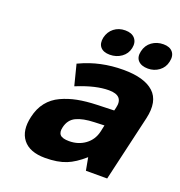

<svg xmlns="http://www.w3.org/2000/svg" viewBox="-136 -867 931 993"><g transform="rotate(20 329.5 -371.0)"><path d="M214 -507Q320 -557 447 -557Q562 -557 614 -509.5Q666 -462 643 -362L559 0H442L429 -70Q379 -26 336 -9Q289 10 220 10Q135 10 98 -37Q61 -84 80 -165Q91 -214 118 -248Q145 -282 186 -301Q227 -320 273 -329Q319 -338 379 -340L473 -343L477 -359Q495 -432 412 -432Q341 -432 244 -393L236 -390L207 -504ZM252 -170Q245 -141 258 -127.5Q271 -114 307 -114Q358 -114 395.5 -141.5Q433 -169 444 -216L452 -253L398 -251Q335 -249 298.5 -231.5Q262 -214 252 -170ZM352 -606Q317 -606 300.5 -625Q284 -644 291 -678Q299 -712 324.5 -732Q350 -752 386 -752Q422 -752 439.5 -731.5Q457 -711 450 -678Q443 -645 415.5 -625.5Q388 -606 352 -606ZM656 -678Q649 -645 622.5 -625.5Q596 -606 562 -606Q526 -606 508 -625Q490 -644 498 -678Q506 -713 533 -732.5Q560 -752 596 -752Q631 -752 647.5 -732Q664 -712 656 -678Z"/></g></svg>

Font: Passageway
Style: BdIt
Weight: 700
Foundry: Ascender Corporation
Version: Version 1.11